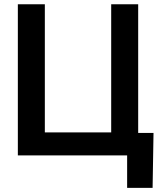

<svg xmlns="http://www.w3.org/2000/svg" viewBox="-20 -748 780 924"><path d="M645 0H65.9V-727.5H195.8V-110.8H515.1V-727.5H645ZM591.8 156.2V0H551.8V-108.4H718.8L714.4 156.2Z"/></svg>

Font: Inter 24pt SemiBold
Style: Regular
Weight: 600
Designer: Rasmus Andersson
Foundry: rsms
Version: Version 4.001;git-66647c0bb